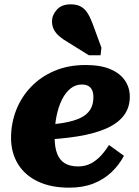

<svg xmlns="http://www.w3.org/2000/svg" viewBox="-20 -852 641 886"><path d="M299 14Q215 14 155 -14.5Q95 -43 63 -95Q31 -147 31 -216Q31 -283 54.5 -343.5Q78 -404 123 -451Q168 -498 231.5 -525Q295 -552 375 -552Q445 -552 490 -532.5Q535 -513 557 -480Q579 -447 579 -406Q579 -355 551 -318.5Q523 -282 469 -258.5Q415 -235 337 -222.5Q259 -210 157 -206L161 -275Q226 -277 273 -285Q320 -293 350.5 -307.5Q381 -322 396 -345.5Q411 -369 411 -403Q411 -422 405.5 -435Q400 -448 388 -455Q376 -462 358 -462Q329 -462 306 -444Q283 -426 266.5 -393.5Q250 -361 241 -317Q232 -273 232 -221Q232 -172 244 -142Q256 -112 280 -98Q304 -84 340 -84Q374 -84 400 -98Q426 -112 446.5 -134.5Q467 -157 483 -183L552 -133Q529 -90 494 -57Q459 -24 411 -5Q363 14 299 14ZM408 -741Q397 -771 384 -791.5Q371 -812 352.5 -822Q334 -832 306 -832Q264 -832 242 -807Q220 -782 220 -754Q220 -732 229 -715Q238 -698 254.5 -684Q271 -670 292 -658L390 -597H444L448 -632Z"/></svg>

Font: Roboto Serif 20pt ExtraBold
Style: Italic
Weight: 800
Italic angle: -10°
Version: Version 1.007